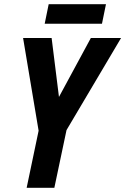

<svg xmlns="http://www.w3.org/2000/svg" viewBox="-20 -895 597 915"><path d="M107 0 164 -272 90 -714H226L261 -433L413 -714H557L297 -275L239 0ZM193 -782 212 -875H485L466 -782Z"/></svg>

Font: Noto Sans Condensed
Style: Bold Italic
Weight: 700
Width: 3
Italic angle: -12°
Designer: Monotype Design Team
Foundry: Monotype Imaging Inc.
Version: Version 2.013; ttfautohint (v1.8.4.7-5d5b)